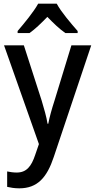

<svg xmlns="http://www.w3.org/2000/svg" viewBox="-20 -786 518 1046"><path d="M289 -766H188C164 -722 112 -659 76 -617V-606H141C172 -628 204 -659 238 -694C272 -659 304 -628 336 -606H403V-617C367 -658 313 -721 289 -766ZM2 -539 192 -1 172 57C151 121 124 154 71 154C52 154 33 151 19 148V232C37 236 58 240 85 240C185 240 236 180 273 69L477 -539H369L277 -238C262 -192 249 -145 243 -112H239C233 -151 220 -194 207 -238L110 -539Z"/></svg>

Font: Noto Sans Thai Looped SemiCondensed Medium
Style: Regular
Weight: 500
Width: 4
Designer: Sasikarn Vongin, Ben Mitchell
Foundry: The Fontpad Ltd
Version: Version 1.001